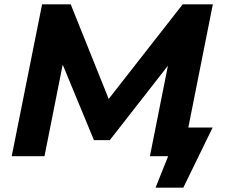

<svg xmlns="http://www.w3.org/2000/svg" viewBox="-20 -720 1043 885"><path d="M961 -700H822L481 -264L306 -700H174L34 0H185L269 -422L413 -74H486L754 -417L671 0H755L697 145H825L960 -132H848Z"/></svg>

Font: AWKNG-Font
Style: Bold Italic
Weight: 700
Italic angle: -11.3°
Designer: Awakening Church
Foundry: Awakening Church
Version: Version 1.700;PS 001.700;hotconv 1.0.88;makeotf.lib2.5.64775